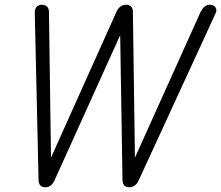

<svg xmlns="http://www.w3.org/2000/svg" viewBox="-20 -792 935 812"><path d="M172 0Q157 0 150 -8.5Q143 -17 143 -33L127 -741Q127 -755 135.5 -763.5Q144 -772 157 -772Q171 -772 179 -764Q187 -756 187 -743L196 -102L187 -106L473 -743Q479 -756 489 -764Q499 -772 512 -772Q527 -772 534.5 -764Q542 -756 542 -743L551 -102L542 -106L829 -743Q836 -756 845.5 -764Q855 -772 867 -772Q884 -772 891.5 -760.5Q899 -749 891 -734L567 -30Q560 -15 550 -7.5Q540 0 527 0Q512 0 505 -8.5Q498 -17 498 -33L488 -659L494 -656L211 -30Q204 -15 194.5 -7.5Q185 0 172 0Z"/></svg>

Font: Edu TAS Beginner
Style: Regular
Weight: 400
Designer: Tina and Corey Anderson
Foundry: Google for Education
Version: Version 1.003